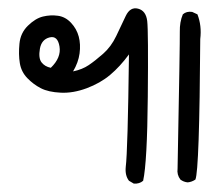

<svg xmlns="http://www.w3.org/2000/svg" viewBox="-20 -266 540 463"><path d="M302.7 176.8 291 169.9Q281.2 157.2 283.2 136.7Q288.1 98.6 291 -134.8Q269.5 -105.5 245.6 -85.4Q221.7 -65.4 189 -53.2Q156.2 -41 126.5 -42.5Q96.7 -43.9 78.6 -53.2Q60.5 -62.5 45.9 -77.6Q31.2 -92.8 27.8 -113.8Q24.4 -134.8 26.9 -160.6Q29.3 -186.5 47.4 -204.1Q65.4 -221.7 83.5 -226.1Q101.6 -230.5 119.6 -228Q137.7 -225.6 151.4 -210.9Q165 -196.3 169.9 -177.7Q174.8 -159.2 171.9 -137.2Q168.9 -115.2 156.2 -93.8Q178.7 -98.6 193.8 -108.9Q209 -119.1 228.5 -136.2Q248 -153.3 260.3 -179.2Q272.5 -205.1 283.2 -227.5Q293.9 -250 313 -245.1Q332 -240.2 335 -215.3Q337.9 -190.4 336.4 -32.7Q335 125 325.2 169.9Q316.4 177.7 302.7 176.8ZM432.6 173.8Q422.9 172.9 415 167Q406.2 155.3 408.2 140.6Q414.1 -166 413.6 -189.5Q413.1 -212.9 420.9 -231.4Q429.7 -239.3 443.4 -237.3L456.1 -231.4Q466.8 -204.1 462.9 -171.9Q460.9 144.5 451.2 167Q442.4 172.9 432.6 173.8ZM102.5 -102.5Q127.9 -127 123.5 -153.8Q119.1 -180.7 99.6 -175.8Q80.1 -170.9 76.2 -148.4Q72.3 -126 80.1 -115.7Q87.9 -105.5 102.5 -102.5Z"/></svg>

Font: JasonHandwriting4
Style: Regular
Weight: 400
Version: Version 1.01.21